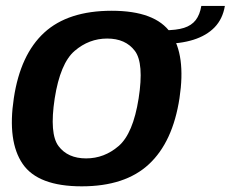

<svg xmlns="http://www.w3.org/2000/svg" viewBox="-20 -636 793 660"><path d="M261 4.5Q410.5 4.5 492.2 -71.8Q574 -148 597 -298.5Q619.5 -446.5 566.8 -522.8Q514 -599 364 -599Q214 -599 132 -523.8Q50 -448.5 27.5 -298.5Q5 -150 57.8 -72.8Q110.5 4.5 261 4.5ZM276 -91.5Q213 -91.5 181.2 -133.8Q149.5 -176 168 -297.5Q187 -418.5 236.5 -461Q286 -503.5 348.5 -503.5Q411.5 -503.5 443.5 -461.2Q475.5 -419 456.5 -297.5Q437.5 -177 388 -134.2Q338.5 -91.5 276 -91.5ZM544.5 -532 536.5 -485Q599 -485 644.5 -499.2Q690 -513.5 717.8 -542.2Q745.5 -571 753 -615.5H672Q667 -585.5 652.8 -567Q638.5 -548.5 612.5 -540.2Q586.5 -532 544.5 -532Z"/></svg>

Font: Anybody Thin SemiBold
Style: Italic
Weight: 600
Italic angle: -10°
Version: Version 1.113;gftools[0.9.25]